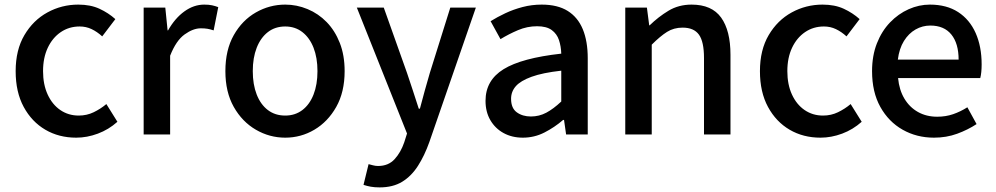

<svg xmlns="http://www.w3.org/2000/svg" viewBox="-20 -584 4326 834"><path d="M311 14Q236 14 177 -20.5Q118 -55 83 -119.5Q48 -184 48 -275Q48 -367 86 -431.5Q124 -496 186 -530Q248 -564 320 -564Q373 -564 412 -546Q451 -528 481 -501L424 -426Q402 -446 378 -457.5Q354 -469 326 -469Q280 -469 244 -444.5Q208 -420 187.5 -376.5Q167 -333 167 -275Q167 -217 187 -173.5Q207 -130 242 -106Q277 -82 322 -82Q357 -82 387 -96.5Q417 -111 442 -132L490 -55Q452 -21 405 -3.5Q358 14 311 14Z M604 0V-551H698L708 -452H710Q740 -505 781 -534.5Q822 -564 867 -564Q887 -564 901 -561Q915 -558 928 -553L908 -452Q893 -457 881 -459Q869 -461 852 -461Q819 -461 782 -434.5Q745 -408 719 -342V0Z M1219 14Q1151 14 1091.5 -20.5Q1032 -55 995.5 -119.5Q959 -184 959 -275Q959 -367 995.5 -431.5Q1032 -496 1091.5 -530Q1151 -564 1219 -564Q1269 -564 1316 -544.5Q1363 -525 1399 -488Q1435 -451 1456 -397.5Q1477 -344 1477 -275Q1477 -184 1440.5 -119.5Q1404 -55 1345.5 -20.5Q1287 14 1219 14ZM1219 -82Q1262 -82 1293.5 -106Q1325 -130 1342 -173.5Q1359 -217 1359 -275Q1359 -333 1342 -376.5Q1325 -420 1293.5 -444.5Q1262 -469 1219 -469Q1175 -469 1143.5 -444.5Q1112 -420 1095 -376.5Q1078 -333 1078 -275Q1078 -217 1095 -173.5Q1112 -130 1143.5 -106Q1175 -82 1219 -82Z M1629 230Q1607 230 1590.5 227Q1574 224 1559 219L1581 129Q1589 131 1600 134Q1611 137 1622 137Q1667 137 1694 107.5Q1721 78 1736 34L1748 -4L1530 -551H1647L1748 -267Q1761 -230 1773.5 -190.5Q1786 -151 1799 -112H1804Q1814 -150 1825 -190Q1836 -230 1847 -267L1936 -551H2047L1845 33Q1824 92 1795.5 136.5Q1767 181 1727 205.5Q1687 230 1629 230Z M2251 14Q2204 14 2167.5 -6Q2131 -26 2110 -62Q2089 -98 2089 -146Q2089 -235 2167.5 -283.5Q2246 -332 2418 -351Q2417 -383 2408 -410Q2399 -437 2376.5 -453.5Q2354 -470 2313 -470Q2270 -470 2230 -453Q2190 -436 2154 -414L2111 -492Q2140 -510 2175 -526.5Q2210 -543 2250 -553.5Q2290 -564 2333 -564Q2402 -564 2446 -536.5Q2490 -509 2511.5 -457Q2533 -405 2533 -331V0H2439L2430 -63H2426Q2389 -31 2345 -8.5Q2301 14 2251 14ZM2286 -78Q2322 -78 2353 -94.5Q2384 -111 2418 -143V-277Q2337 -268 2289 -250.5Q2241 -233 2220.5 -209.5Q2200 -186 2200 -155Q2200 -114 2225 -96Q2250 -78 2286 -78Z M2696 0V-551H2790L2800 -474H2802Q2840 -511 2884 -537.5Q2928 -564 2984 -564Q3072 -564 3112.5 -507.5Q3153 -451 3153 -346V0H3038V-332Q3038 -403 3016 -433.5Q2994 -464 2945 -464Q2907 -464 2877.5 -445.5Q2848 -427 2811 -390V0Z M3544 14Q3469 14 3410 -20.5Q3351 -55 3316 -119.5Q3281 -184 3281 -275Q3281 -367 3319 -431.5Q3357 -496 3419 -530Q3481 -564 3553 -564Q3606 -564 3645 -546Q3684 -528 3714 -501L3657 -426Q3635 -446 3611 -457.5Q3587 -469 3559 -469Q3513 -469 3477 -444.5Q3441 -420 3420.5 -376.5Q3400 -333 3400 -275Q3400 -217 3420 -173.5Q3440 -130 3475 -106Q3510 -82 3555 -82Q3590 -82 3620 -96.5Q3650 -111 3675 -132L3723 -55Q3685 -21 3638 -3.5Q3591 14 3544 14Z M4037 14Q3962 14 3901 -20.5Q3840 -55 3804 -119.5Q3768 -184 3768 -275Q3768 -342 3789 -395.5Q3810 -449 3846 -486.5Q3882 -524 3927 -544Q3972 -564 4019 -564Q4092 -564 4142 -531.5Q4192 -499 4218 -440.5Q4244 -382 4244 -304Q4244 -287 4242.5 -271.5Q4241 -256 4238 -245H3881Q3886 -193 3908.5 -155.5Q3931 -118 3967.5 -97.5Q4004 -77 4051 -77Q4088 -77 4120 -88Q4152 -99 4182 -118L4222 -45Q4184 -20 4137.5 -3Q4091 14 4037 14ZM3880 -325H4144Q4144 -395 4112.5 -434Q4081 -473 4021 -473Q3987 -473 3957 -456Q3927 -439 3906.5 -406Q3886 -373 3880 -325Z"/></svg>

Font: Noto Sans SC Medium
Style: Regular
Weight: 500
Designer: Ryoko NISHIZUKA  (kana, bopomofo & ideographs); Paul D. Hunt (Latin, Greek & Cyrillic); Sandoll Communications , Soo-you
Foundry: Adobe
Version: Version 2.004-H2;hotconv 1.0.118;makeotfexe 2.5.65603